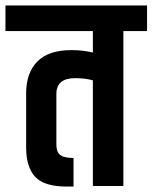

<svg xmlns="http://www.w3.org/2000/svg" viewBox="-54 -683 560 705"><path d="M42 -341Q42 -415 83 -457Q124 -499 208 -499Q251 -499 287 -490V-569H-34V-663H486V-569H399V0H287V-388Q259 -396 222 -396Q153 -396 153 -338V-152Q153 -125 167 -114Q181 -103 216 -103V2H190Q109 2 75.5 -33.5Q42 -69 42 -142Z"/></svg>

Font: Khand SemiBold
Style: Regular
Weight: 600
Designer: Devanagari: Sanchit Sawaria, Jyotish Sonowal; Latin: Satya Rajpurohit
Foundry: Indian Type Foundry
Version: Version 1.101;PS 1.0;hotconv 1.0.78;makeotf.lib2.5.61930; tt